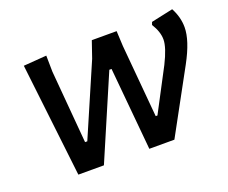

<svg xmlns="http://www.w3.org/2000/svg" viewBox="-85 -597 863 727"><g transform="rotate(-20 347.0 -233.5)"><path d="M643 -253 505 0H404L373 -333H364L221 0H118L65 -458L158 -465L159 -400L184 -107H193L317 -394L340 -461H440L443 -400L469 -108H476L566 -279Q596 -339 596 -371Q596 -402 574 -437L578 -448L666 -467Q687 -428 687 -387Q687 -334 643 -253Z"/></g></svg>

Font: Alegreya Sans Medium
Style: Italic
Weight: 500
Italic angle: -7°
Designer: Juan Pablo del Peral
Foundry: Huerta Tipografica
Version: Version 2.007